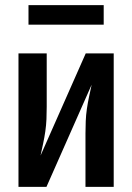

<svg xmlns="http://www.w3.org/2000/svg" viewBox="-20 -728 515 748"><path d="M52 0V-520H162V-312Q162 -288 161 -264Q160 -240 156.5 -216Q153 -192 148 -168.5Q143 -145 138 -122L314 -520H423V0H313V-208Q313 -232 314 -256Q315 -280 318.5 -304Q322 -328 327 -351.5Q332 -375 337 -398L161 0ZM91 -632V-708H384V-632Z"/></svg>

Font: Iosevka QP
Style: Bold
Weight: 700
Designer: Belleve Invis
Foundry: Belleve Invis
Version: Version 20.0.0; ttfautohint (v1.8.4)